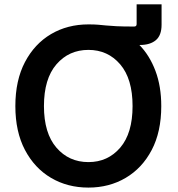

<svg xmlns="http://www.w3.org/2000/svg" viewBox="-20 -849 813 879"><path d="M384.8 9.8Q289.1 9.8 213.6 -34.7Q138.2 -79.1 94.2 -162.6Q50.3 -246.1 50.3 -363.3Q50.3 -481 94.2 -564.7Q138.2 -648.4 213.6 -692.9Q289.1 -737.3 384.8 -737.3Q385.7 -737.3 386.7 -737.3Q412.6 -737.3 429.7 -735.8Q446.8 -734.4 465.3 -732.4Q483.9 -730.5 513.4 -729Q543 -727.5 594.2 -727.5Q605.5 -727.5 605.5 -738.8V-829.1H719.7V-735.8Q719.7 -687 693.4 -665Q667 -643.1 621.1 -643.1Q619.6 -643.1 618.2 -643.1Q665 -595.2 691.7 -524.4Q718.3 -453.6 718.3 -363.3Q718.3 -245.6 674.6 -162.4Q630.9 -79.1 555.4 -34.7Q480 9.8 384.8 9.8ZM384.8 -106.9Q473.6 -106.9 530.3 -172.9Q586.9 -238.8 586.9 -363.3Q586.9 -488.3 530.3 -554.4Q473.6 -620.6 384.8 -620.6Q295.4 -620.6 238.3 -554.4Q181.2 -488.3 181.2 -363.3Q181.2 -239.3 238.3 -173.1Q295.4 -106.9 384.8 -106.9Z"/></svg>

Font: Inter-SemiBold
Style: Regular
Weight: 600
Designer: Rasmus Andersson
Foundry: rsms
Version: Version 4.000;git-a52131595